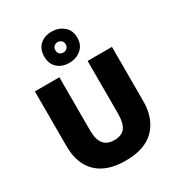

<svg xmlns="http://www.w3.org/2000/svg" viewBox="-232 -1160 1221 1318"><g transform="rotate(-30 378.5 -501.0)"><path d="M684 -284Q684 -149 607.5 -69.5Q531 10 376 10Q228 10 150.5 -65.5Q73 -141 73 -280V-714H267V-295Q267 -219 295.5 -185Q324 -151 379 -151Q438 -151 464.5 -185.5Q491 -220 491 -296V-714H684ZM377 -765Q319 -765 283.5 -798Q248 -831 248 -888Q248 -946 283.5 -979Q319 -1012 377 -1012Q432 -1012 471 -979Q510 -946 510 -889Q510 -831 471.5 -798Q433 -765 377 -765ZM377 -847Q394 -847 406 -858.5Q418 -870 418 -888Q418 -907 406 -918Q394 -929 377 -929Q360 -929 348 -918Q336 -907 336 -888Q336 -870 346.5 -858.5Q357 -847 377 -847Z"/></g></svg>

Font: Noto Sans Gujarati UI Black
Style: Regular
Weight: 900
Designer: Jelle Bosma - Monotype Design Team, Universal Thirst
Foundry: Monotype Imaging Inc.
Version: Version 2.106; ttfautohint (v1.8.4.7-5d5b)